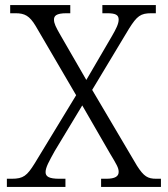

<svg xmlns="http://www.w3.org/2000/svg" viewBox="-20 -734 659 754"><path d="M7 0H237V-32H213C172 -32 159 -41 159 -58C159 -77 173 -101 195 -141L303 -320L411 -133C438 -88 446 -75 446 -59C446 -42 433 -32 397 -32H377V0H612V-32H594C560 -32 545 -41 518 -83L342 -381L487 -622C518 -671 532 -682 574 -682H592V-714H382V-682H400C433 -682 446 -676 446 -657C446 -640 435 -619 420 -593L319 -420L218 -595C199 -628 192 -642 192 -657C192 -671 200 -682 241 -682H256V-714H20V-682H41C77 -682 96 -672 120 -632L279 -360L116 -92C86 -44 72 -32 26 -32H7Z"/></svg>

Font: Noto Serif Georgian Light
Style: Regular
Weight: 300
Designer: Monotype Design Team, Akaki Razmadze
Foundry: Google LLC
Version: Version 2.003